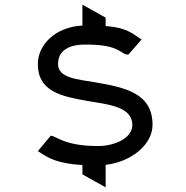

<svg xmlns="http://www.w3.org/2000/svg" viewBox="-20 -701 801 827"><path d="M529 -466H533L590 -531L585 -534C548 -558 527 -581 435 -589V-625L335 -681V-591C217 -585 143 -507 143 -425C143 -306 245 -286 357 -266C446 -251 550 -242 550 -163C550 -105 473 -72 402 -72C258 -72 224 -114 201 -116H198L143 -50L148 -47C189 -20 225 3 335 10V50L435 106V9C548 -4 637 -80 637 -163C637 -300 520 -324 387 -347C317 -359 230 -364 230 -425C230 -482 274 -510 352 -509C498 -509 499 -467 529 -466Z"/></svg>

Font: Charger Monospace
Style: Regular
Weight: 400
Designer: Jasper
Foundry: Cannot Into Space Fonts
Version: Version 0.980